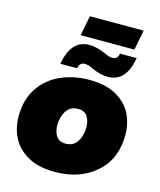

<svg xmlns="http://www.w3.org/2000/svg" viewBox="-132 -1003 918 1104"><g transform="rotate(15 327.0 -450.5)"><path d="M561 -790H241L264 -909H584ZM452 -599Q406 -599 356 -623Q328 -637 308 -637Q276 -637 271 -601H171Q196 -749 305 -749Q349 -749 403 -725Q431 -711 449 -711Q482 -711 487 -746H586Q562 -599 452 -599ZM300 8Q205 8 142 -26Q76.5 -62.5 46.8 -120.5Q17 -178.5 17 -246Q17 -347 62.5 -416Q111.5 -488 189 -521.5Q266.5 -555 356 -555Q452 -555 514.5 -521.5Q579.5 -485.5 608.8 -427.8Q638 -370 638 -302Q638 -158 543 -75Q448 8 300 8ZM317 -165Q364 -165 387 -201Q410 -237 410 -285Q410 -324 393 -350.5Q376 -377 338 -377Q291 -377 268 -341Q245 -305 245 -257Q245 -218 262 -191.5Q279 -165 317 -165Z"/></g></svg>

Font: Argentum Sans Black
Style: Italic
Weight: 900
Italic angle: -11°
Designer: Julieta Ulanovsky (font), Cristiano Sobral (main changes and remaster)
Foundry: Julieta Ulanovsky (font), Cristiano Sobral (main changes and remaster)
Version: Version 2.007;June 15, 2022;FontCreator 14.0.0.2814 64-bit; 